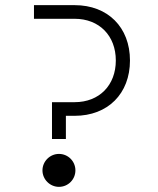

<svg xmlns="http://www.w3.org/2000/svg" viewBox="-20 -721 615 746"><path d="M430 -486C430 -390 366 -324 270 -324H182V-181H236V-271H270C399 -271 485 -357 485 -486C485 -615 399 -701 270 -701H112V-648H270C366 -648 430 -582 430 -486ZM145 -59C145 -24 174 5 209 5C245 5 273 -24 273 -59C273 -94 245 -123 209 -123C174 -123 145 -94 145 -59Z"/></svg>

Font: Grotesk 01 Extrafine
Style: Bold
Weight: 400
Designer: Frank Adebiaye, contributions by Jérémy Landes, Ariel Martín Pérez
Foundry: Velvetyne Type Foundry
Version: Version 3.000;Glyphs 3.1.2 (3150)